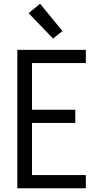

<svg xmlns="http://www.w3.org/2000/svg" viewBox="-20 -1000 540 1020"><path d="M72 0V-735H436V-665H150V-417H380V-347H150V-70H436V0ZM262 -795 132 -930 193 -980 312 -835Z"/></svg>

Font: Iosevka Fuck
Style: Regular
Weight: 400
Monospace: yes
Designer: Belleve Invis
Foundry: Belleve Invis
Version: Version 28.0.7; ttfautohint (v1.8.3)